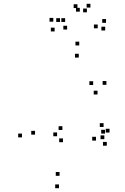

<svg xmlns="http://www.w3.org/2000/svg" viewBox="-20 -972 660 1014"><path d="M544 -202.5V-222.5H524V-202.5ZM534.5 -266.5V-286.5H514.5V-266.5ZM487 -229.5V-249.5H467V-229.5ZM294.5 -43.5V-63.5H274.5V-43.5ZM165 -261V-281H145V-261ZM396 -668V-688H376V-668ZM472 -523V-543H452V-523ZM495 -473V-493H475V-473ZM542 -524V-544H522V-524ZM398.5 -732V-752H378.5V-732ZM96 -246.5V-266.5H76V-246.5ZM291.5 22V2H271.5V22ZM531 -237V-257H511V-237ZM558.5 -272V-292H538.5V-272ZM527 -301.5V-321.5H507V-301.5ZM309.5 -285.5V-305.5H289.5V-285.5ZM281.5 -252.5V-272.5H261.5V-252.5ZM312.5 -221V-241H292.5V-221ZM334.5 -816V-836H314.5V-816ZM439 -907V-927H419V-907ZM401.5 -910.5V-930.5H381.5V-910.5ZM496 -822.5V-842.5H476V-822.5ZM535.5 -811V-831H515.5V-811ZM540 -851.5V-871.5H520V-851.5ZM457.5 -932V-952H437.5V-932ZM389 -929.5V-949.5H369V-929.5ZM297 -856V-876H277V-856ZM324 -856V-876H304V-856ZM261.5 -857.5V-877.5H241.5V-857.5ZM268.5 -806V-826H248.5V-806Z"/></svg>

Font: Monaspace Radon Dots Var
Style: Regular
Weight: 400
Designer: Riley Cran and the Lettermatic Team
Version: Version 1.100 (Monaspace Radon Dots)